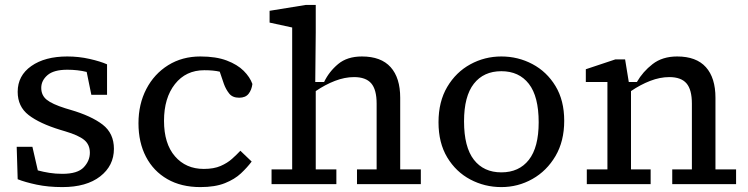

<svg xmlns="http://www.w3.org/2000/svg" viewBox="-20 -750 3046 782"><path d="M234 12Q176 12 129 2Q82 -8 52 -20L48 -152H112L134 -56Q156 -50 181 -46Q206 -42 234 -42Q296 -42 321 -68.5Q346 -95 346 -128Q346 -161 323 -180Q300 -199 246 -215L226 -221Q141 -247 96.5 -281.5Q52 -316 52 -376Q52 -442 107.5 -481Q163 -520 254 -520Q301 -520 345 -510Q389 -500 416 -488V-364H352L333 -457Q297 -466 254 -466Q199 -466 173.5 -444Q148 -422 148 -392Q148 -362 170 -344Q192 -326 246 -309L266 -303Q352 -278 398 -242.5Q444 -207 444 -144Q444 -75 388 -31.5Q332 12 234 12Z M796 12Q718 12 661.5 -20.5Q605 -53 574.5 -111.5Q544 -170 544 -248Q544 -326 576 -387.5Q608 -449 665 -484.5Q722 -520 796 -520Q860 -520 903.5 -503.5Q947 -487 972.5 -461.5Q998 -436 1008 -408Q1005 -384 992.5 -368Q980 -352 954 -352Q927 -352 913.5 -369Q900 -386 892 -408L875 -458Q850 -464 812 -464Q737 -464 692.5 -407.5Q648 -351 648 -258Q648 -165 692.5 -113.5Q737 -62 810 -62Q851 -62 878.5 -74Q906 -86 925 -103Q944 -120 959 -136L1005 -92Q987 -68 961.5 -44Q936 -20 896 -4Q856 12 796 12Z M1086 0V-60H1170V-638L1078 -658V-706L1226 -730H1266V-618L1264 -416H1300Q1320 -458 1357 -489Q1394 -520 1454 -520Q1532 -520 1571 -476.5Q1610 -433 1610 -352V-60H1694V0H1434V-60H1514V-328Q1514 -385 1492 -410.5Q1470 -436 1422 -436Q1384 -436 1344 -420.5Q1304 -405 1266 -379V-60H1350V0Z M2022 12Q1954 12 1895.5 -19Q1837 -50 1801.5 -109Q1766 -168 1766 -252Q1766 -336 1801.5 -396Q1837 -456 1895.5 -488Q1954 -520 2022 -520Q2090 -520 2148.5 -489Q2207 -458 2242.5 -399.5Q2278 -341 2278 -258Q2278 -175 2242.5 -114.5Q2207 -54 2148.5 -21Q2090 12 2022 12ZM2022 -48Q2094 -48 2134 -99Q2174 -150 2174 -252Q2174 -357 2134 -408.5Q2094 -460 2022 -460Q1950 -460 1910 -409Q1870 -358 1870 -256Q1870 -151 1910 -99.5Q1950 -48 2022 -48Z M2370 0V-60H2454V-416H2366V-468L2486 -508H2526L2541 -416H2574Q2598 -458 2638 -489Q2678 -520 2738 -520Q2816 -520 2855 -476.5Q2894 -433 2894 -352V-60H2978V0H2718V-60H2798V-328Q2798 -385 2776 -410.5Q2754 -436 2706 -436Q2668 -436 2628 -420.5Q2588 -405 2550 -379V-60H2630V0Z"/></svg>

Font: Source Serif 4 Caption
Style: Regular
Weight: 400
Designer: Frank Grießhammer
Foundry: Adobe Systems Incorporated
Version: Version 4.004;hotconv 1.0.117;makeotfexe 2.5.65602